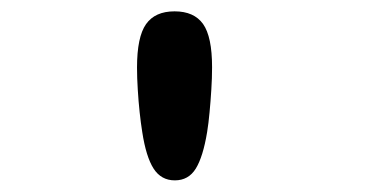

<svg xmlns="http://www.w3.org/2000/svg" viewBox="-20 -686 659 330"><path d="M280.5 -376Q257 -376 244 -396.2Q231 -416.5 224.5 -459Q222 -474.5 220 -493.2Q218 -512 216.8 -532Q215.5 -552 215.5 -570Q215.5 -622.5 231 -644.5Q246.5 -666.5 280 -666.5Q313.5 -666.5 329 -644.8Q344.5 -623 344.5 -570.5Q344.5 -551.5 343.2 -531.8Q342 -512 340.2 -493.2Q338.5 -474.5 336 -459Q329 -416.5 316.5 -396.2Q304 -376 280.5 -376Z"/></svg>

Font: Sono Monospace
Style: Bold
Weight: 700
Designer: Tyler Finck
Foundry: Tyler Finck
Version: Version 2.112